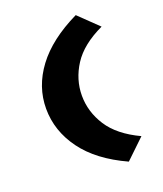

<svg xmlns="http://www.w3.org/2000/svg" viewBox="-159 -805 927 1094"><g transform="rotate(-20 304.5 -258.0)"><path d="M431 186Q260 108 175.5 -7.5Q91 -123 91 -258Q91 -391 176 -505Q261 -619 432 -702L548 -590Q420 -530 364 -443Q308 -356 308 -258Q308 -160 364 -73Q420 14 548 74Z"/></g></svg>

Font: Lexend Mega Black
Style: Regular
Weight: 900
Version: Version 1.007